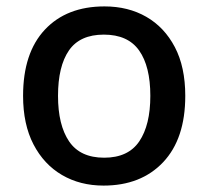

<svg xmlns="http://www.w3.org/2000/svg" viewBox="-20 -569 649 599"><path d="M558 -270Q558 -136 489 -63Q420 10 303 10Q230 10 173.5 -23Q117 -56 84.5 -118.5Q52 -181 52 -270Q52 -404 120 -476.5Q188 -549 306 -549Q380 -549 436.5 -516.5Q493 -484 525.5 -422Q558 -360 558 -270ZM161 -270Q161 -179 195.5 -128Q230 -77 305 -77Q380 -77 414.5 -128Q449 -179 449 -270Q449 -362 414 -411.5Q379 -461 304 -461Q229 -461 195 -411.5Q161 -362 161 -270Z"/></svg>

Font: Noto Sans Sinhala UI Medium
Style: Regular
Weight: 500
Designer: Jelle Bosma - Monotype Design Team
Foundry: Monotype Imaging Inc.
Version: Version 2.006; ttfautohint (v1.8.4.7-5d5b)